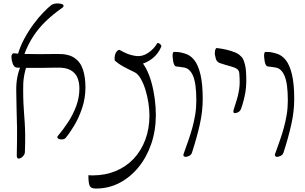

<svg xmlns="http://www.w3.org/2000/svg" viewBox="-20 -904 1763 1110"><path d="M358 -105Q353 -100 343.5 -98.5Q334 -97 325 -99Q316 -101 312.5 -106.5Q309 -112 316 -120Q344 -153 372.5 -196Q401 -239 420 -289Q439 -339 439 -393Q439 -426 428 -454Q417 -482 388 -498.5Q359 -515 305 -513Q258 -512 216.5 -511.5Q175 -511 142 -511.5Q109 -512 82 -513Q71 -513 64 -519.5Q57 -526 53.5 -536Q50 -546 48 -556.5Q46 -567 46 -575Q46 -584 50 -590Q54 -596 58 -596Q85 -593 124 -592Q163 -591 211.5 -591Q260 -591 313 -592Q375 -593 410 -569.5Q445 -546 459.5 -502Q474 -458 474 -399Q474 -337 455 -280Q436 -223 409 -178Q382 -133 358 -105ZM88 13Q84 13 80.5 9.5Q77 6 77 -5Q78 -59 78.5 -97.5Q79 -136 78.5 -166Q78 -196 77 -225.5Q76 -255 75.5 -290.5Q75 -326 74 -376Q73 -420 80 -457Q87 -494 102 -527H136Q124 -495 118.5 -460Q113 -425 114 -385Q114 -340 115.5 -308.5Q117 -277 119 -250.5Q121 -224 123 -194Q125 -164 125.5 -124Q126 -84 124 -25Q124 -16 118 -7Q112 2 103.5 7.5Q95 13 88 13ZM119 -586 83 -589Q97 -637 121.5 -682Q146 -727 175 -766Q204 -805 231.5 -833Q259 -861 277 -875Q284 -880 295.5 -882.5Q307 -885 319 -884Q331 -883 339 -880Q347 -877 347.5 -870.5Q348 -864 336 -856Q286 -821 244 -780.5Q202 -740 171 -692Q140 -644 119 -586Z M535 186Q522 186 513 183Q504 180 499.5 172Q495 164 493 148.5Q491 133 491 109Q498 109 503 109.5Q508 110 515 110Q588 110 648.5 85Q709 60 752.5 14Q796 -32 820 -96Q844 -160 844 -237Q844 -270 838 -309.5Q832 -349 820.5 -386Q809 -423 792.5 -451Q776 -479 755 -488Q719 -505 691 -520.5Q663 -536 643 -555Q641 -574 645 -587.5Q649 -601 656.5 -608.5Q664 -616 670 -616Q684 -609 698 -601.5Q712 -594 729.5 -588.5Q747 -583 768 -580Q804 -576 837.5 -599Q871 -622 889 -654Q891 -657 898 -654Q905 -651 910 -644.5Q915 -638 911 -631Q893 -591 861 -566Q829 -541 789 -531L774 -567Q802 -549 822 -512.5Q842 -476 855 -429.5Q868 -383 874.5 -334Q881 -285 881 -240Q881 -150 854.5 -72.5Q828 5 780.5 63Q733 121 670.5 153.5Q608 186 535 186Z M1052 3Q1048 3 1043 -1Q1038 -5 1042 -16Q1056 -55 1069 -92Q1082 -129 1092 -165.5Q1102 -202 1108.5 -241Q1115 -280 1115 -324Q1115 -421 1096 -465.5Q1077 -510 1042 -514Q1030 -516 1019 -517.5Q1008 -519 997 -520Q992 -521 987.5 -529.5Q983 -538 981 -550.5Q979 -563 978 -575Q977 -587 979 -595.5Q981 -604 987 -604Q998 -604 1010.5 -603Q1023 -602 1047 -595Q1080 -586 1103 -557Q1126 -528 1139 -473Q1152 -418 1152 -331Q1152 -260 1135 -184Q1118 -108 1090 -22Q1086 -9 1073.5 -3Q1061 3 1052 3Z M1339 -250Q1334 -250 1331 -253Q1328 -256 1330 -267Q1338 -294 1347.5 -322.5Q1357 -351 1362.5 -387Q1368 -423 1364 -472Q1364 -495 1351.5 -504.5Q1339 -514 1313.5 -520.5Q1288 -527 1249 -540Q1239 -544 1233 -553Q1227 -562 1224 -581Q1222 -587 1222 -593Q1222 -599 1222.5 -605.5Q1223 -612 1224.5 -616.5Q1226 -621 1228.5 -624Q1231 -627 1235 -626Q1263 -623 1290 -616.5Q1317 -610 1339 -601Q1361 -592 1373 -578Q1382 -571 1387.5 -557.5Q1393 -544 1397 -527Q1401 -510 1402 -492Q1407 -422 1399 -373Q1391 -324 1374 -276Q1369 -262 1358 -256Q1347 -250 1339 -250Z M1581 3Q1577 3 1572 -1Q1567 -5 1571 -16Q1585 -55 1598 -92Q1611 -129 1621 -165.5Q1631 -202 1637.5 -241Q1644 -280 1644 -324Q1644 -421 1625 -465.5Q1606 -510 1571 -514Q1559 -516 1548 -517.5Q1537 -519 1526 -520Q1521 -521 1516.5 -529.5Q1512 -538 1510 -550.5Q1508 -563 1507 -575Q1506 -587 1508 -595.5Q1510 -604 1516 -604Q1527 -604 1539.5 -603Q1552 -602 1576 -595Q1609 -586 1632 -557Q1655 -528 1668 -473Q1681 -418 1681 -331Q1681 -260 1664 -184Q1647 -108 1619 -22Q1615 -9 1602.5 -3Q1590 3 1581 3Z"/></svg>

Font: Noto Rashi Hebrew Light
Style: Regular
Weight: 300
Version: Version 1.006